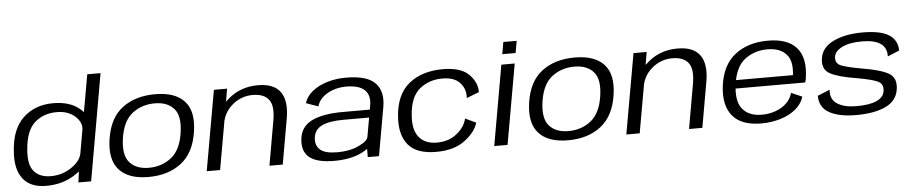

<svg xmlns="http://www.w3.org/2000/svg" viewBox="-44 -1094 6713 1409"><g transform="rotate(-5 3313.0 -389.5)"><path d="M486.5 0 497.5 -80.5Q479 -65.5 455 -50.5Q367 4.5 250 4.5Q135 4.5 80 -65.2Q25 -135 34 -263Q43 -430.5 130.5 -513Q218 -595.5 352 -595.5Q468.5 -595.5 539 -541Q558.5 -525.5 572 -510.5L620.5 -785H718.5L580.5 0ZM519 -208 550.5 -387.5Q555 -438.5 508 -481.5Q456.5 -528 372.5 -528Q276 -528 210.5 -470.5Q145 -413 134 -274.5Q123.5 -162.5 165.8 -113Q208 -63.5 290.5 -63.5Q374.5 -63.5 442.5 -110Q507 -154 519 -208Z M1003 5Q856 5 787.8 -71Q719.5 -147 742 -296.5Q765 -450.5 860.8 -523.2Q956.5 -596 1103 -596Q1250.5 -596 1318.8 -521.2Q1387 -446.5 1364 -296.5Q1341 -143 1245.2 -69Q1149.5 5 1003 5ZM1012 -62Q1106 -62 1176.2 -116.2Q1246.5 -170.5 1265.5 -296Q1284.5 -419.5 1236.5 -474.5Q1188.5 -529.5 1094.5 -529.5Q1000.5 -529.5 930 -475.8Q859.5 -422 840.5 -296Q822 -172.5 870 -117.2Q918 -62 1012 -62Z M1432 0 1536.5 -590.5H1633.5L1617.5 -496.5Q1632.5 -511 1650 -525Q1738.5 -596 1860.5 -596Q1978.5 -596 2026 -529Q2073.5 -462 2050.5 -333L1992 0H1894L1951.5 -328Q1970.5 -435 1934.5 -481.5Q1898.5 -528 1816.5 -528Q1733.5 -528 1669 -475Q1611 -427.5 1593.5 -356.5L1530.5 0Z M2618.5 0V-61Q2599.5 -46.5 2573 -33.5Q2491.5 6 2371.5 6Q2249 6 2192.8 -36.2Q2136.5 -78.5 2143.5 -167Q2150.5 -262 2232.2 -304Q2314 -346 2463.5 -346H2663.5L2669 -376Q2682 -451.5 2640.2 -490.5Q2598.5 -529.5 2506 -529.5Q2453 -529.5 2407.8 -513.5Q2362.5 -497.5 2331.2 -469Q2300 -440.5 2290 -402.5L2200.5 -434Q2216 -484 2261 -520Q2306 -556 2370.2 -575.5Q2434.5 -595 2509 -595Q2664.5 -595 2724.2 -532.8Q2784 -470.5 2764 -356.5L2701 0ZM2628.5 -148 2653.5 -288.5H2466.5Q2358.5 -288.5 2304.2 -261.5Q2250 -234.5 2243.5 -175Q2237.5 -118 2273.5 -86.5Q2309.5 -55 2399.5 -55Q2491 -55 2557 -86Q2623 -117 2628.5 -148Z M3123.5 5.5Q2979.5 5.5 2918.2 -67.2Q2857 -140 2865 -269Q2874.5 -436.5 2971.2 -515.8Q3068 -595 3222.5 -595Q3355.5 -595 3414.8 -535Q3474 -475 3472 -404L3380 -368.5Q3385 -434 3343.5 -480.5Q3302 -527 3213 -527Q3115.5 -527 3045.2 -469.8Q2975 -412.5 2966 -274Q2958 -170.5 3002.2 -116.2Q3046.5 -62 3133 -62Q3221.5 -62 3281.2 -110.5Q3341 -159 3354 -220L3433 -183Q3415.5 -117 3336 -55.8Q3256.5 5.5 3123.5 5.5Z M3550 0 3654 -590.5H3752.5L3648 0ZM3683 -755H3781.5L3765.5 -666.5H3667.5Z M4094 5Q3947 5 3878.8 -71Q3810.5 -147 3833 -296.5Q3856 -450.5 3951.8 -523.2Q4047.5 -596 4194 -596Q4341.5 -596 4409.8 -521.2Q4478 -446.5 4455 -296.5Q4432 -143 4336.2 -69Q4240.5 5 4094 5ZM4103 -62Q4197 -62 4267.2 -116.2Q4337.5 -170.5 4356.5 -296Q4375.5 -419.5 4327.5 -474.5Q4279.5 -529.5 4185.5 -529.5Q4091.5 -529.5 4021 -475.8Q3950.5 -422 3931.5 -296Q3913 -172.5 3961 -117.2Q4009 -62 4103 -62Z M4523 0 4627.5 -590.5H4724.5L4708.5 -496.5Q4723.5 -511 4741 -525Q4829.5 -596 4951.5 -596Q5069.5 -596 5117 -529Q5164.5 -462 5141.5 -333L5083 0H4985L5042.5 -328Q5061.5 -435 5025.5 -481.5Q4989.5 -528 4907.5 -528Q4824.5 -528 4760 -475Q4702 -427.5 4684.5 -356.5L4621.5 0Z M5518 5.5Q5370.5 5.5 5305.8 -73.5Q5241 -152.5 5259.5 -295.5Q5279.5 -447 5375.2 -521.2Q5471 -595.5 5617 -595.5Q5763 -595.5 5828.2 -520.5Q5893.5 -445.5 5871.5 -298.5Q5868.5 -278.5 5864 -266H5351Q5343.5 -167 5384 -116.5Q5430.5 -58 5527.5 -58Q5580.5 -58 5628 -75Q5675.5 -92 5708.8 -123.5Q5742 -155 5753.5 -199L5833.5 -164.5Q5817 -109.5 5769.8 -71.5Q5722.5 -33.5 5656.5 -14Q5590.5 5.5 5518 5.5ZM5359.5 -327.5H5779Q5792 -431 5747.5 -480.5Q5701 -532.5 5608.5 -532.5Q5513.5 -532.5 5442.5 -479Q5380.5 -432 5359.5 -327.5Z M6215 5Q6091.5 5 6019.5 -34.8Q5947.5 -74.5 5947.5 -160.5L6037.5 -197.5Q6031.5 -126 6083.2 -93Q6135 -60 6223.5 -60Q6321.5 -60 6373.8 -84.2Q6426 -108.5 6431.5 -154.5Q6439 -208 6392.8 -227.2Q6346.5 -246.5 6243 -264.5Q6109 -286 6049.2 -318.2Q5989.5 -350.5 6001.5 -432Q6013.5 -511.5 6099.5 -553.2Q6185.5 -595 6316 -595Q6445.5 -595 6507.5 -556.5Q6569.5 -518 6571.5 -439.5L6484.5 -403.5Q6487 -466.5 6442.2 -498.2Q6397.5 -530 6304 -530Q6212 -530 6157.8 -502.8Q6103.5 -475.5 6098.5 -433.5Q6092 -384 6140.5 -366.5Q6189 -349 6288 -331.5Q6423 -309.5 6482.2 -275.8Q6541.5 -242 6529 -158.5Q6517.5 -74 6434.5 -34.5Q6351.5 5 6215 5Z"/></g></svg>

Font: Anybody ExtraExpanded Regular
Style: Italic
Weight: 400
Width: 8
Italic angle: -10°
Designer: Tyler Finck
Foundry: Etcetera Type Company
Version: Version 1.010; ttfautohint (v1.8.3) -l 8 -r 50 -G 200 -x 14 